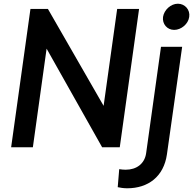

<svg xmlns="http://www.w3.org/2000/svg" viewBox="-20 -793 1040 1034"><path d="M40 0H157L231 -531L530 0H625L729 -745H611L538 -223L238 -745H144ZM614 215C625 218 648 221 665 221C778 221 862 158 879 38L961 -541H847L767 32C759 89 715 121 657 121C647 121 634 120 622 118ZM858 -702C853 -664 880 -632 918 -632C956 -632 994 -664 999 -702C1005 -740 976 -773 938 -773C900 -773 864 -740 858 -702Z"/></svg>

Font: Mluvka SemiBold
Style: Italic
Weight: 600
Italic angle: -8°
Designer: Modified by Jiří Krblich, Original typeface by Gumpita Rahayu
Foundry: Gumpita Rahayu & Jiří Krblich
Version: Version 2.000;Glyphs 3.1.1 (3134)